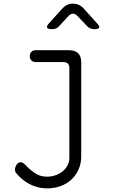

<svg xmlns="http://www.w3.org/2000/svg" viewBox="-20 -805 640 1052"><path d="M360 -432Q360 -449 351.5 -457Q343 -465 326 -465H175Q161 -465 152 -474Q143 -483 143 -498Q143 -512 152 -521Q161 -530 175 -530H357Q391 -530 408 -513.5Q425 -497 425 -463V52Q425 91 410.5 123.5Q396 156 371 179Q346 202 312.5 214.5Q279 227 239 227Q208 227 182 219.5Q156 212 135 200Q114 188 98 173.5Q82 159 70 145Q65 141 63.5 135Q62 129 62 124Q62 112 70.5 98Q79 84 93 84Q102 84 109.5 90Q117 96 126 106Q150 130 176 146.5Q202 163 238 163Q262 163 284.5 155Q307 147 323.5 133.5Q340 120 350 101Q360 82 360 60ZM265 -645Q242 -645 238 -653.5Q234 -662 250 -679L322 -759Q334 -772 348.5 -778.5Q363 -785 380 -785Q397 -785 411.5 -778.5Q426 -772 438 -759L511 -678Q527 -662 523.5 -653.5Q520 -645 497 -645Q485 -645 475.5 -649Q466 -653 458 -661L404 -718Q392 -730 380 -730Q368 -730 356 -718L304 -662Q296 -653 286.5 -649Q277 -645 265 -645Z"/></svg>

Font: Maple Mono ExtraLight
Style: Regular
Weight: 275
Monospace: yes
Designer: subframe7536
Version: Version 7.000